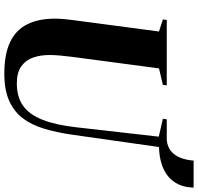

<svg xmlns="http://www.w3.org/2000/svg" viewBox="-34 -874 918 890"><g transform="rotate(90 425.0 -429.0)"><path d="M321.5 10Q231.5 10 175.2 -16.8Q119 -43.5 92.8 -95.8Q66.5 -148 66.5 -224.5Q66.5 -243 68 -262.5Q69.5 -282 72.5 -303L126 -707L70 -725L72.5 -743H375.5L373.5 -725L297 -707L243.5 -304Q240 -276 237.5 -249.5Q235 -223 235 -199Q235 -158.5 246.5 -124.2Q258 -90 287 -69Q316 -48 367 -48Q429.5 -48 470.5 -77.2Q511.5 -106.5 535.5 -167.8Q559.5 -229 570 -323.5L613.5 -706L530.5 -725L533 -743H630Q660.5 -746.5 680 -762.2Q699.5 -778 710.5 -804.5Q721.5 -831 724.5 -867.5H849.5Q849 -828.5 835.2 -798.8Q821.5 -769 797 -749Q772.5 -729 738 -718.5Q703.5 -708 661.5 -707L604.5 -305.5Q594 -232 576.2 -173.5Q558.5 -115 527 -74.2Q495.5 -33.5 445.5 -11.8Q395.5 10 321.5 10Z"/></g></svg>

Font: Merriweather 144pt ExtraBold
Style: Italic
Weight: 800
Italic angle: -7.8°
Version: Version 2.101